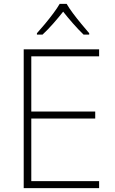

<svg xmlns="http://www.w3.org/2000/svg" viewBox="-20 -968 591 988"><path d="M490 0H102V-714H490V-678H141V-394H470V-358H141V-36H490ZM323 -948Q335 -927 355.5 -899.5Q376 -872 398.5 -845Q421 -818 439 -797V-790H410Q383 -816 355 -848Q327 -880 305 -908Q283 -880 255 -848Q227 -816 199 -790H170V-797Q189 -818 211.5 -845Q234 -872 254.5 -899.5Q275 -927 287 -948Z"/></svg>

Font: Noto Sans Hebrew ExtraLight
Style: Regular
Weight: 250
Designer: Monotype Design Team
Foundry: Monotype Imaging Inc.
Version: Version 2.003